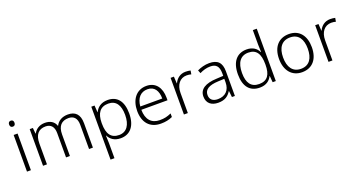

<svg xmlns="http://www.w3.org/2000/svg" viewBox="-52 -1571 4875 2619"><g transform="rotate(-20 2385.5 -262.0)"><path d="M117 -729C92 -729 78 -713 78 -686C78 -658 92 -642 117 -642C142 -642 156 -658 156 -686C156 -713 142 -729 117 -729ZM145 -532H88V0H145Z M877 -542C794 -542 732 -506 701 -443H698C676 -509 620 -542 543 -542C460 -542 406 -500 379 -448H375L367 -532H321V0H378V-302C378 -431 434 -493 535 -493C609 -493 655 -448 655 -353V0H711V-311C711 -435 767 -493 869 -493C943 -493 989 -448 989 -353V0H1045V-355C1045 -485 982 -542 877 -542Z M1454 -542C1355 -542 1299 -491 1272 -433H1269L1262 -532H1215V236H1272V17C1272 -16 1270 -58 1268 -92H1272C1299 -36 1354 10 1448 10C1585 10 1670 -89 1670 -269C1670 -450 1590 -542 1454 -542ZM1446 -493C1556 -493 1611 -413 1611 -270C1611 -126 1552 -39 1442 -39C1326 -39 1272 -115 1272 -266V-276C1273 -416 1327 -493 1446 -493Z M2016 -542C1868 -542 1783 -424 1783 -262C1783 -95 1871 10 2031 10C2099 10 2147 -1 2200 -24V-76C2141 -50 2099 -40 2033 -40C1911 -40 1843 -118 1842 -259H2222V-298C2222 -440 2152 -542 2016 -542ZM2015 -494C2116 -494 2163 -418 2163 -306H1844C1854 -427 1917 -494 2015 -494Z M2585 -541C2505 -541 2450 -493 2423 -433H2420L2414 -532H2366V0H2423V-292C2423 -411 2485 -489 2582 -489C2606 -489 2627 -486 2648 -480L2657 -533C2636 -538 2611 -541 2585 -541Z M2928 -541C2864 -541 2803 -523 2753 -499L2771 -453C2822 -478 2871 -493 2926 -493C3007 -493 3050 -454 3050 -349V-312L2953 -307C2787 -300 2699 -245 2699 -139C2699 -43 2762 10 2864 10C2963 10 3012 -30 3050 -90H3053L3063 0H3106V-358C3106 -485 3048 -541 2928 -541ZM2960 -265 3050 -269V-217C3049 -105 2985 -38 2874 -38C2802 -38 2759 -73 2759 -139C2759 -219 2825 -259 2960 -265Z M3467 10C3562 10 3615 -36 3643 -93H3646L3654 0H3700V-760H3643V-545C3643 -514 3645 -472 3647 -441H3643C3616 -498 3561 -542 3472 -542C3330 -542 3245 -444 3245 -261C3245 -83 3325 10 3467 10ZM3474 -39C3359 -39 3304 -116 3304 -260C3304 -410 3364 -493 3478 -493C3597 -493 3644 -413 3644 -266V-257C3644 -116 3597 -39 3474 -39Z M4320 -267C4320 -432 4237 -542 4085 -542C3935 -542 3844 -439 3844 -267C3844 -99 3934 10 4081 10C4236 10 4320 -100 4320 -267ZM3903 -267C3903 -408 3964 -493 4084 -493C4209 -493 4261 -399 4261 -267C4261 -131 4206 -39 4082 -39C3960 -39 3903 -130 3903 -267Z M4684 -541C4604 -541 4549 -493 4522 -433H4519L4513 -532H4465V0H4522V-292C4522 -411 4584 -489 4681 -489C4705 -489 4726 -486 4747 -480L4756 -533C4735 -538 4710 -541 4684 -541Z"/></g></svg>

Font: Noto Sans Sinhala UI Light
Style: Regular
Weight: 300
Designer: Jelle Bosma - Monotype Design Team
Foundry: Monotype Imaging Inc.
Version: Version 2.006